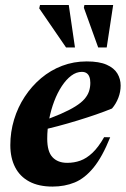

<svg xmlns="http://www.w3.org/2000/svg" viewBox="-20 -710 488 744"><path d="M297 -431.5Q276 -431.5 256.2 -416.8Q236.5 -402 219.5 -376.2Q202.5 -350.5 190 -317.5Q177.5 -284.5 170.2 -247.2Q163 -210 163 -172.5Q163 -122.5 183.5 -100.8Q204 -79 240.5 -79Q267.5 -79 291.2 -87.5Q315 -96 338 -117.5Q361 -139 383.5 -178.5L407 -178Q376.5 -102 342.5 -60.5Q308.5 -19 269.5 -3Q230.5 13 183.5 13Q130 13 93.5 -6.5Q57 -26 38.5 -62.2Q20 -98.5 20 -147.5Q20 -198.5 34.5 -246.5Q49 -294.5 75.8 -335.2Q102.5 -376 139.2 -407Q176 -438 220.8 -455Q265.5 -472 316 -472Q364.5 -472 393.2 -459.2Q422 -446.5 434.8 -425.2Q447.5 -404 447.5 -378.5Q447.5 -354 438.5 -330.8Q429.5 -307.5 414 -289.5Q386 -278 352 -266.2Q318 -254.5 280.5 -243Q243 -231.5 204.2 -221.2Q165.5 -211 128 -202L130 -236Q179.5 -253 214.5 -268.2Q249.5 -283.5 272.2 -297.8Q295 -312 307.5 -326.5Q320 -341 325 -356.5Q330 -372 330 -389Q330 -403 326.2 -412.5Q322.5 -422 315.2 -426.8Q308 -431.5 297 -431.5ZM270.5 -526H236L132 -677.5L135 -690.5H246.5ZM393.5 -526H360.5L305 -680L307 -690.5H418.5Z"/></svg>

Font: Newsreader 36pt
Style: Bold Italic
Weight: 700
Italic angle: -17°
Designer: Hugues Gentile
Foundry: Production Type
Version: Version 1.003